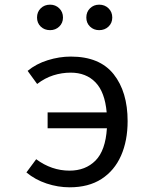

<svg xmlns="http://www.w3.org/2000/svg" viewBox="-20 -795 655 827"><path d="M285.1 -551.3Q409.2 -551.3 469.5 -475.4Q529.7 -399.5 529.7 -273.3Q529.7 -188.7 501.3 -124.4Q472.8 -60 417.2 -24.1Q361.5 11.8 280 11.8Q229.7 11.8 180.5 -4.6Q131.3 -21 93.8 -52.3L135.9 -109.2Q202.1 -60 279.5 -60Q348.2 -60 391.3 -103.3Q434.4 -146.7 440.5 -242.6H185.1V-310.8H439.5Q431.8 -398.5 391.3 -440.3Q350.8 -482.1 284.6 -482.1Q246.2 -482.1 209.7 -470.5Q173.3 -459 140 -433.3L99 -489.7Q135.4 -520 185.4 -535.6Q235.4 -551.3 285.1 -551.3ZM195.9 -665.1Q171.3 -665.1 155.4 -680.5Q139.5 -695.9 139.5 -719.5Q139.5 -743.6 155.4 -759.2Q171.3 -774.9 195.9 -774.9Q219 -774.9 235.1 -759.2Q251.3 -743.6 251.3 -719.5Q251.3 -695.9 235.1 -680.5Q219 -665.1 195.9 -665.1ZM407.2 -665.1Q383.6 -665.1 367.7 -680.5Q351.8 -695.9 351.8 -719.5Q351.8 -743.6 367.7 -759.2Q383.6 -774.9 407.2 -774.9Q431.3 -774.9 447.4 -759.2Q463.6 -743.6 463.6 -719.5Q463.6 -695.9 447.4 -680.5Q431.3 -665.1 407.2 -665.1Z"/></svg>

Font: FiraCode Nerd Font
Style: Regular
Weight: 400
Designer: Carrois Corporate, Edenspiekermann AG, Nikita Prokopov
Foundry: Carrois Corporate, Edenspiekermann AG, Nikita Prokopov
Version: Version 6.002;Nerd Fonts 3.4.0